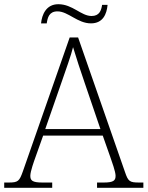

<svg xmlns="http://www.w3.org/2000/svg" viewBox="-23 -892 701 912"><path d="M409 -781C466 -781 484 -825 488 -869H462C458 -842 449 -816 412 -816C362 -816 322 -872 254 -872C196 -872 176 -822 172 -781H199C203 -808 210 -838 250 -838C301 -838 345 -781 409 -781ZM-3 0H225V-25H178C130 -25 121 -35 121 -57C121 -78 139 -127 145 -144L182 -248H465L502 -143C508 -125 526 -77 526 -57C526 -35 517 -25 470 -25H438V0H658V-25H638C593 -25 586 -30 571 -74L348 -714H308L86 -79C69 -31 63 -25 18 -25H-3ZM192 -279 271 -506C288 -555 316 -633 324 -668C337 -624 361 -551 380 -496L454 -279Z"/></svg>

Font: Noto Serif Gurmukhi ExtraLight
Style: Regular
Weight: 200
Designer: Vaibhav Singh and the Monotype Design Team
Foundry: Monotype Imaging Inc.
Version: Version 2.004